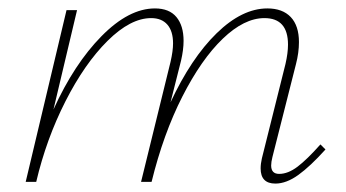

<svg xmlns="http://www.w3.org/2000/svg" viewBox="-20 -432 821 456"><path d="M753 -77Q717 -37 688.5 -16.5Q660 4 634 4Q599 4 599 -32Q599 -43 602 -56L658 -280Q664 -306 664 -326Q664 -389 608 -389Q560 -389 509 -340Q458 -291 413 -202.5Q368 -114 340 0H315L385 -285Q391 -311 391 -329Q391 -358 377.5 -373.5Q364 -389 339 -389Q290 -389 235.5 -335Q181 -281 135.5 -191.5Q90 -102 66 0H41L138 -408H163L107 -172Q156 -280 221 -346Q286 -412 348 -412Q382 -412 399 -391.5Q416 -371 416 -335Q416 -314 410 -288L385 -189Q434 -294 494.5 -353Q555 -412 615 -412Q651 -412 670.5 -391.5Q690 -371 690 -332Q690 -307 683 -280L627 -59Q624 -47 624 -39Q624 -19 643 -19Q664 -19 686.5 -36Q709 -53 741 -89Z"/></svg>

Font: Ysabeau Infant Extralight
Style: Italic
Weight: 200
Italic angle: -12°
Designer: Christian Thalmann (Catharsis Fonts)
Version: Version 0.003